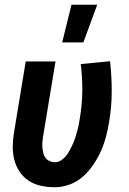

<svg xmlns="http://www.w3.org/2000/svg" viewBox="-20 -778 540 806"><path d="M210 8Q181 8 152.5 2Q124 -4 101 -19Q78 -34 62.5 -57Q47 -80 40 -107.5Q33 -135 33.5 -164.5Q34 -194 39 -223L88 -520H213L161 -206Q159 -194 158 -182Q157 -170 158 -158.5Q159 -147 161.5 -136Q164 -125 170.5 -116Q177 -107 188 -102Q199 -97 211 -97Q224 -97 236.5 -105Q249 -113 258 -124.5Q267 -136 273.5 -148.5Q280 -161 286 -174Q292 -187 296 -200.5Q300 -214 304 -227.5Q308 -241 310.5 -254Q313 -267 315 -281Q325 -339 325.5 -396.5Q326 -454 319 -509L442 -521Q449 -459 449 -395Q449 -331 438 -266Q433 -235 425 -204.5Q417 -174 404 -144.5Q391 -115 372 -87Q353 -59 328.5 -37Q304 -15 272.5 -3.5Q241 8 210 8ZM241 -600 280 -758H388L330 -600Z"/></svg>

Font: Iosevka Term Curly XBd Obl
Style: Regular
Weight: 800
Italic angle: -9°
Designer: Belleve Invis
Foundry: Belleve Invis
Version: Version 32.3.0